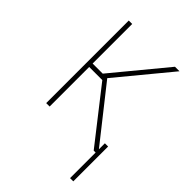

<svg xmlns="http://www.w3.org/2000/svg" viewBox="-211 -636 897 897"><g transform="rotate(45 237.0 -188.0)"><path d="M96.6 0V-545.5H119.3V-284.1H186.1L402 -545.5H431.8L215.9 -284.1L440.3 0H410.5L206 -261.4H119.3V0ZM444.6 -61.1V169H423.3V-61.1Z"/></g></svg>

Font: Inter UI Thin
Style: Regular
Weight: 100
Designer: Rasmus Andersson
Foundry: rsms
Version: 3.2;8d6f07862